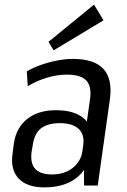

<svg xmlns="http://www.w3.org/2000/svg" viewBox="-20 -803 551 831"><path d="M342 -179 370 -376Q377 -430 353 -455Q329 -480 269 -480Q227 -480 182.5 -466.5Q138 -453 100 -430L96 -494Q123 -510 157 -522Q191 -534 227 -541Q263 -548 295 -548Q388 -548 427.5 -505Q467 -462 456 -376L403 0H344ZM172 8Q97 8 61 -30Q25 -68 34 -135L40 -182Q50 -250 97.5 -288Q145 -326 222 -326Q303 -326 344 -289.5Q385 -253 375 -185L368 -137Q359 -68 307 -30Q255 8 172 8ZM205 -48Q259 -48 295 -76.5Q331 -105 337 -151L340 -174Q347 -220 320.5 -245Q294 -270 239 -270Q187 -270 157.5 -247.5Q128 -225 121 -170L117 -148Q110 -97 132 -72.5Q154 -48 205 -48ZM428 -715 212 -585 190 -622 387 -783Z"/></svg>

Font: Pathway Extreme SemiCondensed
Style: Italic
Weight: 400
Width: 4
Italic angle: -8°
Version: Version 1.001;gftools[0.9.26]